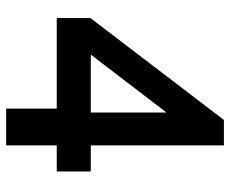

<svg xmlns="http://www.w3.org/2000/svg" viewBox="-82 -669 750 626"><g transform="rotate(90 293.0 -356.0)"><path d="M334 -1V-166H39V-276L371 -711H454V-277H539V-166H454V-1ZM158 -277H347V-524Z"/></g></svg>

Font: Rising Sun SemiBold
Style: Regular
Weight: 600
Designer: Matt McInerney, Pablo Impallari, Rodrigo Fuenzalida (Raleway font), Stephen Hutchings (Greek), Cristiano Sobral (main ch
Foundry: The Rising Sun Project Authors
Version: Version 4.327; ttfautohint (v1.8.4.7-5d5b-dirty)